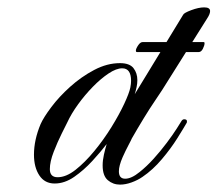

<svg xmlns="http://www.w3.org/2000/svg" viewBox="-20 -489 589 520"><path d="M305 11Q286 11 272 -1Q258 -13 258 -41Q258 -55 261.5 -70.5Q265 -86 269 -99Q253 -78 230 -53Q207 -28 181 -10Q155 8 128 8Q101 8 86.5 -14Q72 -36 72 -70Q72 -110 90 -153Q98 -171 119 -199Q140 -227 170 -254Q200 -281 235 -299.5Q270 -318 305 -318Q331 -318 341.5 -304.5Q352 -291 352 -272Q352 -263 350 -253.5Q348 -244 345 -234L476 -449Q478 -454 498 -461.5Q518 -469 533 -469Q549 -469 549 -459Q549 -451 541 -439L419 -245Q414 -237 400 -216.5Q386 -196 369.5 -169Q353 -142 337 -114Q336 -111 328 -96Q320 -81 312 -63Q302 -40 302 -25Q302 -5 319 -5Q336 -5 358 -23Q377 -38 396 -59Q415 -80 431.5 -102Q448 -124 458.5 -140.5Q469 -157 472 -162Q475 -166 479 -166Q488 -166 486 -157Q478 -143 460.5 -115Q443 -87 418.5 -58Q394 -29 366 -10Q353 -1 336.5 5Q320 11 305 11ZM136 -9Q159 -9 184.5 -29Q210 -49 235.5 -80Q261 -111 282 -145Q303 -179 316.5 -208Q330 -237 333 -252Q334 -257 334.5 -261.5Q335 -266 335 -270Q335 -304 311 -304Q295 -304 274 -290Q253 -276 231.5 -254Q210 -232 191.5 -206.5Q173 -181 162 -157Q159 -151 147.5 -128Q136 -105 125.5 -78Q115 -51 115 -31Q115 -9 136 -9ZM351 -348Q348 -348 348 -352Q348 -357 354 -366Q360 -375 366 -375H532Q534 -375 534 -372Q534 -366 529.5 -357Q525 -348 518 -348Z"/></svg>

Font: Fleur De Leah
Style: Regular
Weight: 400
Designer: Robert E. Leuschke
Foundry: Robert E. Leuschke
Version: Version 1.010; ttfautohint (v1.8.3)